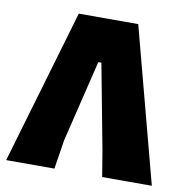

<svg xmlns="http://www.w3.org/2000/svg" viewBox="-75 -719 771 792"><g transform="rotate(10 311.0 -323.5)"><path d="M441 -647 612 0H404L386 -109L319 -464H306L223 -121L204 0H2L192 -647Z"/></g></svg>

Font: Alegreya Sans Black
Style: Regular
Weight: 900
Designer: Juan Pablo del Peral
Foundry: Huerta Tipografica
Version: Version 2.007